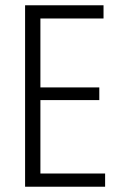

<svg xmlns="http://www.w3.org/2000/svg" viewBox="-20 -707 453 727"><path d="M75 0H378V-50H133V-328H356V-376H133V-637H372V-687H75Z"/></svg>

Font: Secuela Light
Style: Regular
Weight: 300
Designer: Fernando Haro
Foundry: deFharo
Version: Version 1.708